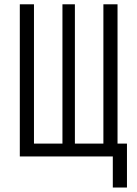

<svg xmlns="http://www.w3.org/2000/svg" viewBox="-20 -713 626 875"><path d="M70.3 0V-693.4H134.8V-58.6H264.6V-693.4H321.3V-58.6H451.2V-693.4H515.6V-58.6H558.6V141.6H494.1V0Z"/></svg>

Font: CaskaydiaMono NF Light
Style: Regular
Weight: 300
Designer: Aaron Bell
Foundry: Saja Typeworks
Version: Version 2111.001; ttfautohint (v1.8.4);Nerd Fonts 3.1.1